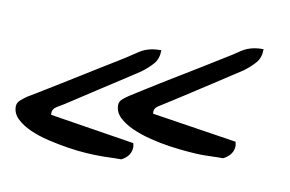

<svg xmlns="http://www.w3.org/2000/svg" viewBox="-50 -583 813 539"><g transform="rotate(10 356.0 -313.5)"><path d="M287.1 -275.4Q287.1 -286.1 295.9 -293.5Q304.7 -300.8 313.5 -306.6Q323.2 -312.5 343.8 -325.7Q364.3 -338.9 390.6 -355Q417 -371.1 445.8 -388.7Q474.6 -406.2 501 -422.4Q527.3 -438.5 548.3 -451.7Q569.3 -464.8 579.1 -470.7L599.6 -484.4Q608.4 -490.2 617.2 -493.7Q626 -497.1 636.2 -499Q646.5 -501 662.1 -501Q662.1 -476.6 649.4 -461.9Q636.7 -447.3 617.2 -432.6Q609.4 -427.7 592.3 -416.5Q575.2 -405.3 554.2 -391.6Q533.2 -377.9 509.8 -362.8Q486.3 -347.7 465.3 -334Q444.3 -320.3 427.2 -309.6Q410.2 -298.8 402.3 -293.9Q387.7 -286.1 387.7 -274.4V-270.5Q387.7 -269.5 388.7 -268.6L629.9 -231.4Q629.9 -228.5 630.9 -226.6Q630.9 -224.6 631.3 -223.1Q631.8 -221.7 631.8 -220.7Q631.8 -194.3 603.5 -179.7H591.8Q583 -179.7 572.8 -179.2Q562.5 -178.7 553.7 -178.7H541Q528.3 -178.7 504.4 -180.7Q480.5 -182.6 452.1 -186.5Q423.8 -190.4 394.5 -197.8Q365.2 -205.1 341.3 -215.8Q317.4 -226.6 302.2 -241.2Q287.1 -255.9 287.1 -275.4ZM4.9 -221.7Q4.9 -232.4 13.7 -240.2Q22.5 -248 31.2 -253.9Q41 -259.8 62 -272.5Q83 -285.2 108.9 -301.3Q134.8 -317.4 164.1 -335.4Q193.4 -353.5 219.2 -369.6Q245.1 -385.7 266.1 -398.4Q287.1 -411.1 296.9 -418L317.4 -431.6Q326.2 -437.5 335 -440.9Q343.8 -444.3 354 -446.3Q364.3 -448.2 379.9 -448.2Q379.9 -423.8 367.2 -409.2Q354.5 -394.5 335 -379.9Q323.2 -372.1 292.5 -352.1Q261.7 -332 227.5 -310.1Q193.4 -288.1 163.1 -268.1Q132.8 -248 120.1 -241.2Q106.4 -233.4 106.4 -220.7V-217.8Q106.4 -216.8 107.4 -215.8L347.7 -177.7Q347.7 -175.8 348.6 -173.8Q348.6 -171.9 349.1 -170.4Q349.6 -168.9 349.6 -168Q349.6 -140.6 322.3 -127H309.6Q300.8 -127 290.5 -126.5Q280.3 -126 271.5 -126H258.8Q246.1 -126 222.2 -127.4Q198.2 -128.9 169.9 -133.3Q141.6 -137.7 112.3 -144.5Q83 -151.4 59.1 -162.1Q35.2 -172.9 20 -187.5Q4.9 -202.1 4.9 -221.7Z"/></g></svg>

Font: La Belle Aurore
Style: Regular
Weight: 400
Version: Version 1.001 2001